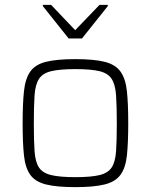

<svg xmlns="http://www.w3.org/2000/svg" viewBox="-20 -761 619 789"><path d="M290 8Q213 8 169 -3Q125 -14 104.5 -42.5Q84 -71 78.5 -122Q73 -173 73 -254Q73 -335 78.5 -386.5Q84 -438 104.5 -467Q125 -496 169 -507Q213 -518 290 -518Q366 -518 410 -507Q454 -496 475 -467Q496 -438 501.5 -386.5Q507 -335 507 -254Q507 -173 501.5 -122Q496 -71 475 -42.5Q454 -14 410 -3Q366 8 290 8ZM290 -33Q354 -33 389 -41.5Q424 -50 439 -73Q454 -96 457 -140Q460 -184 460 -254Q460 -325 457 -369Q454 -413 439 -436.5Q424 -460 389 -468.5Q354 -477 290 -477Q226 -477 190.5 -468.5Q155 -460 140 -436.5Q125 -413 122 -369Q119 -325 119 -254Q119 -184 122 -140Q125 -96 140 -73Q155 -50 190.5 -41.5Q226 -33 290 -33ZM262 -603 156 -736V-741H190L289 -637L389 -741H423V-736L317 -603Z"/></svg>

Font: Saira ExtraLight
Style: Regular
Weight: 200
Designer: Hector Gatti with collaboration of the Omnibus-Type team
Foundry: Omnibus-Type
Version: Version 1.100; ttfautohint (v1.8.3)